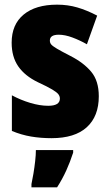

<svg xmlns="http://www.w3.org/2000/svg" viewBox="-20 -583 472 824"><path d="M404 -170Q404 -84 352.5 -37Q301 10 201 10Q155 10 113.5 3Q72 -4 31 -21V-174Q68 -154 109.5 -141.5Q151 -129 187 -129Q237 -129 237 -160Q237 -170 230.5 -178.5Q224 -187 204 -199Q184 -211 143 -230Q87 -257 58.5 -298Q30 -339 30 -400Q30 -478 81.5 -520.5Q133 -563 225 -563Q271 -563 312 -551Q353 -539 397 -516L353 -393Q323 -410 291 -422Q259 -434 232 -434Q194 -434 194 -409Q194 -399 200 -392Q206 -385 224.5 -374Q243 -363 282 -343Q339 -314 371.5 -275Q404 -236 404 -170ZM294 72Q281 112 264.5 148.5Q248 185 225 221H115V207Q119 189 123.5 162Q128 135 131 108Q134 81 134 61H294Z"/></svg>

Font: Noto Sans Myanmar UI Condensed Black
Style: Regular
Weight: 900
Width: 3
Designer: Monotype Design Team
Foundry: Monotype Imaging Inc.
Version: Version 2.103; ttfautohint (v1.8.4.7-5d5b)